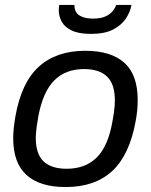

<svg xmlns="http://www.w3.org/2000/svg" viewBox="-20 -743 610 775"><path d="M244.8 12Q141.4 12 87.4 -36.3Q33.3 -84.6 33.3 -185.2Q33.3 -204.7 35.5 -226.2Q37.8 -247.6 41.8 -271Q65.8 -409.9 136.9 -474Q207.9 -538 323.7 -538Q428.1 -538 481.9 -489.7Q535.8 -441.4 535.8 -339.3Q535.8 -320.3 534 -299.4Q532.2 -278.5 527.8 -255Q502.8 -117 432.8 -52.5Q362.9 12 244.8 12ZM249.2 -61.8Q324.8 -61.8 370.6 -107.4Q416.4 -153.1 433.8 -252.3Q438.2 -274.9 440.2 -290.4Q442.1 -306 442.9 -317.4Q443.6 -328.7 443.6 -338.6Q443.6 -403.2 412.3 -433.7Q381 -464.2 319.4 -464.2Q244.1 -464.2 198.6 -418Q153.1 -371.8 134.8 -273.7Q130.8 -251.1 128.6 -235.1Q126.4 -219 125.4 -207.9Q124.4 -196.7 124.4 -186.8Q124.4 -121.7 155.7 -91.8Q187 -61.8 249.2 -61.8ZM347.1 -606.2Q297.9 -606.2 269.4 -619.9Q240.9 -633.6 229.1 -655.6Q217.2 -677.6 217.2 -701.4Q217.2 -706.9 217.7 -712.2Q218.2 -717.5 219.2 -723H280.4Q280.4 -693.4 300.6 -680.7Q320.8 -667.9 354.8 -667.9Q387.2 -667.9 406.5 -677.1Q425.9 -686.2 435.9 -699.4Q445.9 -712.5 448.9 -723H510.6Q506.1 -695.7 488.4 -668.7Q470.6 -641.6 436.6 -623.9Q402.7 -606.2 347.1 -606.2Z"/></svg>

Font: Archivo Variable SemiBold
Style: Italic
Weight: 600
Italic angle: -10°
Designer: Hector Gatti
Foundry: Omnibus-Type
Version: Version 2.001